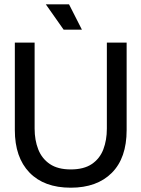

<svg xmlns="http://www.w3.org/2000/svg" viewBox="-20 -858 658 893"><path d="M309 15Q185 15 117 -55.5Q49 -126 49 -253V-660H141V-260Q141 -206 158 -163Q175 -120 212 -95Q249 -70 309 -70Q370 -70 407 -95Q444 -120 460.5 -163Q477 -206 477 -260V-660H569V-253Q569 -123 500 -54Q431 15 309 15ZM276 -720 193 -838H301L361 -720Z"/></svg>

Font: Bricolage Grotesque 48pt
Style: Regular
Weight: 400
Designer: Mathieu Triay
Foundry: Atelier Triay
Version: Version 1.000; ttfautohint (v1.8.4.7-5d5b);gftools[0.9.32]